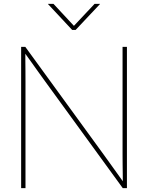

<svg xmlns="http://www.w3.org/2000/svg" viewBox="-20 -969 763 989"><path d="M88.9 0V-727.5H110.4L512.2 -175.3Q530.8 -149.9 548.8 -124.5Q566.9 -99.1 585 -74Q603 -48.8 621.1 -23.4H612.8Q612.8 -48.8 612.3 -74Q611.8 -99.1 611.6 -124.5Q611.3 -149.9 611.3 -175.3V-727.5H633.8V0H612.3L211.4 -551.3Q192.9 -576.7 174.8 -602.1Q156.7 -627.4 138.7 -652.8Q120.6 -678.2 102.1 -703.6H110.4Q110.4 -678.2 110.6 -652.8Q110.8 -627.4 111.1 -602.1Q111.3 -576.7 111.3 -551.3V0ZM255.4 -949.2 360.8 -835.9 467.3 -949.2H495.1V-948.2L369.6 -814.9H351.6L227.1 -948.2V-949.2Z"/></svg>

Font: Inter 28pt Thin
Style: Regular
Weight: 250
Designer: Rasmus Andersson
Foundry: rsms
Version: Version 4.001;git-66647c0bb